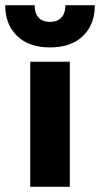

<svg xmlns="http://www.w3.org/2000/svg" viewBox="-64 -717 384 737"><path d="M-44 -697H69Q69 -666 84 -649.5Q99 -633 128 -633Q156 -633 171.5 -649.5Q187 -666 187 -697H300Q300 -623 254.5 -579Q209 -535 128 -535Q47 -535 1.5 -579Q-44 -623 -44 -697ZM52 -480H204V0H52Z"/></svg>

Font: Prompt SemiBold
Style: Regular
Weight: 600
Designer: Katatrad Team
Foundry: CadsonDemak
Version: Version 1.001